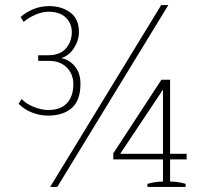

<svg xmlns="http://www.w3.org/2000/svg" viewBox="-20 -734 830 754"><path d="M613 -714H641L205 0H177ZM53 -327 65 -345Q83 -326 113 -314Q143 -302 169 -302Q218 -302 243 -329Q268 -356 268 -403Q268 -443 242 -469Q216 -495 172 -495H130V-517H169Q216 -517 239 -544Q262 -571 262 -608Q262 -642 238.5 -665Q215 -688 170 -688Q146 -688 118.5 -676Q91 -664 73 -648L61 -667Q80 -685 109.5 -697.5Q139 -710 173 -710Q222 -710 256 -685Q290 -660 290 -608Q290 -575 270 -544.5Q250 -514 220 -506Q252 -500 274 -473.5Q296 -447 296 -405Q296 -340 262 -310Q228 -280 169 -280Q135 -280 103.5 -293Q72 -306 53 -327ZM559 -12Q591 -21 620 -21V-108H425V-132L614 -421H648V-130H713V-108H648V-21Q679 -21 709 -12V0H559ZM620 -130V-382L452 -130Z"/></svg>

Font: Trirong Thin
Style: Regular
Weight: 250
Designer: Katatrad Team
Foundry: CadsonDemak
Version: Version 1.001